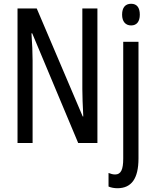

<svg xmlns="http://www.w3.org/2000/svg" viewBox="-20 -759 820 1019"><path d="M628 -681C628 -645 646 -624 676 -624C706 -624 722 -645 722 -681C722 -718 707 -739 676 -739C645 -739 628 -719 628 -681ZM497 0V-714H417V-286C417 -248 419 -200 422 -141H419L175 -714H73V0H153V-438C153 -479 151 -527 147 -582H151L395 0ZM605 240C677 239 715 190 715 82V-537H634V83C634 141 622 167 591 167C580 167 568 164 556 159V231C570 237 586 240 605 240Z"/></svg>

Font: Noto Sans UI Condensed
Style: Regular
Weight: 400
Width: 3
Designer: Monotype Design Team
Foundry: Monotype Imaging Inc.
Version: Version 1.901